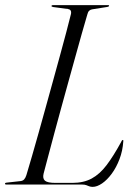

<svg xmlns="http://www.w3.org/2000/svg" viewBox="-24 -720 514 749"><path d="M297.5 0H1Q-1.5 0 -3 -0.8Q-4.5 -1.5 -4.5 -3Q-4.5 -5.5 -2.5 -6.5Q-0.5 -7.5 1.5 -7.5L55.5 -13.5Q65 -14.5 70.2 -20.2Q75.5 -26 79 -37Q88.5 -69 100.8 -111Q113 -153 126.5 -201.2Q140 -249.5 154.2 -300.8Q168.5 -352 182.5 -403.2Q196.5 -454.5 209.8 -502.5Q223 -550.5 234 -592.2Q245 -634 253 -666Q254.5 -675.5 251 -679.8Q247.5 -684 240.5 -685L184 -692.5Q179.5 -693.5 178.2 -694.2Q177 -695 177 -696.5Q177 -698.5 178.5 -699.2Q180 -700 182 -700H398Q399.5 -700 400.5 -699.5Q401.5 -699 401.5 -697.5Q401.5 -696 400.2 -695Q399 -694 395 -693L335 -683.5Q328.5 -682.5 323.8 -678Q319 -673.5 316.5 -663Q307 -631 295.2 -589.2Q283.5 -547.5 270.2 -499.5Q257 -451.5 242.8 -400.8Q228.5 -350 214.8 -299.2Q201 -248.5 188.2 -201.2Q175.5 -154 164.8 -113.5Q154 -73 146 -42.5Q141.5 -23.5 151.5 -15Q161.5 -6.5 193 -6.5H258Q302 -6.5 333.5 -23.5Q365 -40.5 391.8 -75.8Q418.5 -111 448.5 -166Q451 -171.5 452.5 -172.8Q454 -174 455 -174Q456.5 -174 457 -172.8Q457.5 -171.5 457 -168.5Q454.5 -131.5 442.2 -99.2Q430 -67 412 -42.5Q394 -18 374.2 -4.5Q354.5 9 337.5 9Q330 9 324.2 6.8Q318.5 4.5 312.2 2.2Q306 0 297.5 0Z"/></svg>

Font: Fraunces 120pt Light
Style: Italic
Weight: 300
Italic angle: -16°
Version: Version 1.000;[b76b70a41]